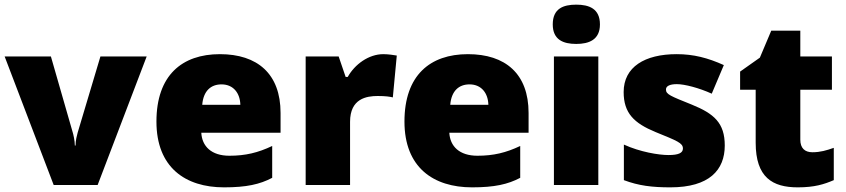

<svg xmlns="http://www.w3.org/2000/svg" viewBox="-20 -796 3638 826"><path d="M211 0H400L611 -553H412L314 -225C311 -214 305 -192 305 -170H302C302 -191 295 -220 293 -226L199 -553H0Z M926 -563C763 -563 653 -472 653 -273C653 -76 777 10 944 10C1040 10 1098 -3 1151 -31V-168C1090 -139 1036 -126 967 -126C889 -126 849 -167 846 -225H1187V-310C1187 -479 1087 -563 926 -563ZM933 -433C985 -433 1013 -394 1014 -345H850C855 -406 888 -433 933 -433Z M1629 -563C1566 -563 1506 -519 1476 -465H1467L1437 -553H1295V0H1486V-272C1486 -372 1557 -383 1605 -383C1640 -383 1657 -380 1670 -377L1687 -557C1676 -559 1650 -563 1629 -563Z M1993 -563C1830 -563 1720 -472 1720 -273C1720 -76 1844 10 2011 10C2107 10 2165 -3 2218 -31V-168C2157 -139 2103 -126 2034 -126C1956 -126 1916 -167 1913 -225H2254V-310C2254 -479 2154 -563 1993 -563ZM2000 -433C2052 -433 2080 -394 2081 -345H1917C1922 -406 1955 -433 2000 -433Z M2459 -776C2403 -776 2358 -759 2358 -691C2358 -625 2403 -607 2459 -607C2514 -607 2561 -625 2561 -691C2561 -759 2514 -776 2459 -776ZM2554 -553H2363V0H2554Z M3098 -170C3098 -267 3052 -307 2956 -346C2864 -383 2845 -390 2845 -411C2845 -426 2862 -434 2892 -434C2925 -434 2987 -418 3042 -393L3094 -516C3025 -547 2964 -563 2891 -563C2754 -563 2663 -508 2663 -400C2663 -309 2708 -266 2800 -228C2893 -190 2918 -181 2918 -157C2918 -138 2899 -129 2856 -129C2814 -129 2734 -142 2664 -174V-21C2728 3 2785 10 2864 10C3032 10 3098 -65 3098 -170Z M3475 -141C3442 -141 3423 -159 3423 -195V-410H3559V-553H3423V-664H3298L3249 -548L3164 -488V-410H3231V-182C3231 -32 3304 10 3412 10C3484 10 3525 -3 3567 -21V-160C3536 -149 3509 -141 3475 -141Z"/></svg>

Font: Noto Sans Lao UI Blk
Style: Regular
Weight: 900
Designer: Monotype Design Team
Foundry: Monotype Imaging Inc.
Version: Version 2.000